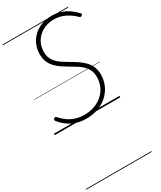

<svg xmlns="http://www.w3.org/2000/svg" viewBox="-473 -1435 1979 2356"><g transform="rotate(-30 516.0 -257.5)"><path d="M441 20Q371 20 314 3Q257 -14 214 -40.5Q171 -67 140.5 -96.5Q110 -126 92 -151Q87 -159 88.5 -166.5Q90 -174 99 -181Q110 -190 117.5 -189.5Q125 -189 131 -181Q163 -142 208 -108.5Q253 -75 311.5 -54Q370 -33 443 -33Q523 -33 589.5 -57.5Q656 -82 704.5 -126.5Q753 -171 779.5 -230.5Q806 -290 806 -360Q806 -413 789 -453Q772 -493 741.5 -524.5Q711 -556 669 -583Q627 -610 577 -638Q540 -660 505 -682.5Q470 -705 439.5 -731Q409 -757 386 -788.5Q363 -820 350 -859Q337 -898 337 -947Q337 -1022 363.5 -1084Q390 -1146 439 -1192Q488 -1238 554 -1263Q620 -1288 699 -1288Q766 -1288 824.5 -1269Q883 -1250 933 -1215.5Q983 -1181 1024 -1136Q1033 -1127 1031.5 -1119.5Q1030 -1112 1021 -1104Q1013 -1097 1004.5 -1097Q996 -1097 989 -1104Q949 -1143 904 -1172.5Q859 -1202 808.5 -1218.5Q758 -1235 698 -1235Q633 -1235 578 -1214Q523 -1193 482 -1154.5Q441 -1116 418 -1063.5Q395 -1011 395 -948Q395 -899 411 -861.5Q427 -824 455.5 -794Q484 -764 523.5 -738Q563 -712 610 -685Q659 -657 704.5 -626.5Q750 -596 786 -559Q822 -522 842.5 -474.5Q863 -427 864 -364Q864 -282 833 -212Q802 -142 745 -89.5Q688 -37 610.5 -8.5Q533 20 441 20ZM0 763H929V773H0ZM0 -20H929V0H0ZM0 -505H929V-500H0ZM0 -1283H929V-1273H0Z"/></g></svg>

Font: Playwrite NL Guides
Style: Regular
Weight: 400
Designer: Veronika Burian, José Scaglione
Foundry: TypeTogether
Version: Version 1.003